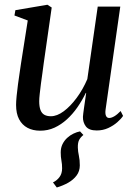

<svg xmlns="http://www.w3.org/2000/svg" viewBox="-20 -554 582 830"><path d="M326 14 340.5 29.5Q329 38.5 322.5 50.2Q316 62 316.5 84Q317 101.5 321 119.2Q325 137 325 161Q325 186 311.2 204.5Q297.5 223 275 235.8Q252.5 248.5 225.5 256.5L209 234.5Q226 226.5 237.2 211.5Q248.5 196.5 248.5 173.5Q248.5 155 245.5 140Q242.5 125 242.5 104.5Q242.5 85 250.2 69.2Q258 53.5 270.5 42Q283 30.5 297.8 23.5Q312.5 16.5 326 14ZM154 11Q122 11 98.8 -1.5Q75.5 -14 62.5 -38.5Q49.5 -63 49.5 -100.5Q49.5 -114.5 51.8 -138.5Q54 -162.5 57.8 -189.8Q61.5 -217 65.2 -241.5Q69 -266 71 -281L100 -465.5L42.5 -487L46.5 -510L185 -533.5L203.5 -521.5L169 -280.5Q167 -262.5 163.5 -239.2Q160 -216 157 -192.5Q154 -169 151.8 -148.8Q149.5 -128.5 149.5 -116.5Q149.5 -93 155 -78.5Q160.5 -64 171.8 -57.8Q183 -51.5 200 -51.5Q226.5 -51.5 255.5 -73Q284.5 -94.5 311.5 -131Q338.5 -167.5 357.5 -212L402.5 -525.5H500L436.5 -81Q434 -63.5 438 -53.8Q442 -44 452 -44Q461.5 -44 474 -51.2Q486.5 -58.5 501.5 -74L512 -53Q504 -40.5 487.2 -25.8Q470.5 -11 447.8 -0.5Q425 10 398 10Q364.5 10 351.2 -7.5Q338 -25 338.5 -49Q338.5 -52.5 340 -64.2Q341.5 -76 343.8 -92Q346 -108 348.5 -124.2Q351 -140.5 352.5 -152L351 -152.5Q335 -119.5 314.5 -90Q294 -60.5 269.2 -38Q244.5 -15.5 215.8 -2.2Q187 11 154 11Z"/></svg>

Font: Merriweather 96pt
Style: Italic
Weight: 400
Italic angle: -7.8°
Version: Version 2.101